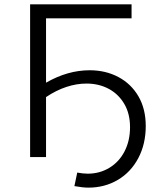

<svg xmlns="http://www.w3.org/2000/svg" viewBox="-20 -720 741 880"><path d="M391 -398Q464 -398 522.5 -367Q581 -336 614.5 -278.5Q648 -221 648 -142Q648 -60 614 4.5Q580 69 520 104.5Q460 140 385 140Q360 140 321 133L334 71Q361 76 382 76Q437 76 481.5 49Q526 22 551 -26.5Q576 -75 576 -137Q576 -199 549.5 -244Q523 -289 478 -313Q433 -337 376 -337Q331 -337 284 -321.5Q237 -306 191 -275V0H118V-700H583V-636H191V-341Q290 -398 391 -398Z"/></svg>

Font: APTA Sans Regular
Style: Regular
Weight: 400
Version: Version 7.200